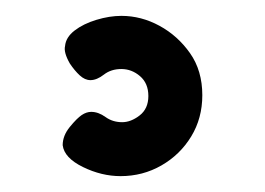

<svg xmlns="http://www.w3.org/2000/svg" viewBox="-20 -40 334 242"><path d="M132 182Q108 182 84.5 170.5Q61 159 59 143Q59 131 68 120Q77 109 83 105Q89 101 95 101Q104 101 113 107.5Q122 114 134 114Q145 114 156 105.5Q167 97 167 81Q167 65 156.5 56Q146 47 133 47Q120 47 111 54Q102 61 94 61Q87 61 80.5 55Q74 49 68 40Q64 33 62.5 27.5Q61 22 62 18Q63 7 74 -1.5Q85 -10 101.5 -15Q118 -20 133 -20Q158 -20 181 -7.5Q204 5 219.5 27Q235 49 235 80Q235 109 221 132Q207 155 183.5 168.5Q160 182 132 182Z"/></svg>

Font: Fredoka SemiExpanded Medium
Style: Regular
Weight: 500
Width: 6
Designer: Ben Nathan
Foundry: Milena B. Brandão, Ben Nathan
Version: Version 2.001